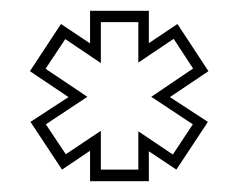

<svg xmlns="http://www.w3.org/2000/svg" viewBox="-20 -784 442 356"><path d="M147 -448V-504.5L95 -469.5L36.5 -558L107 -604L35.5 -652L93 -739.5L147 -703.5V-764H256V-704L309 -739.5L366.5 -652L295 -604L365.5 -558L307 -469.5L256 -503.5V-448ZM167 -469.5H236.5V-540.5L300.5 -497.5L337.5 -553.5L260.5 -604.5L338 -657L302 -712L236.5 -668V-743H167V-667L101 -711.5L64.5 -656.5L142 -604.5L65 -553.5L102 -498L167 -541.5Z"/></svg>

Font: Tourney Thin ExtraLight
Style: Regular
Weight: 250
Version: Version 1.015